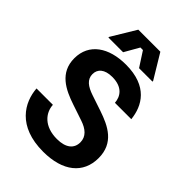

<svg xmlns="http://www.w3.org/2000/svg" viewBox="-248 -958 1078 1078"><g transform="rotate(45 291.5 -419.0)"><path d="M108.3 -700H225L275 -787.5H295L351.7 -700H458.3V-705L370.8 -850H195.8L108.3 -705ZM302.5 12.5C458.3 12.5 548.3 -60.8 548.3 -182.5C548.3 -302.5 459.2 -345.8 368.3 -376.7L274.2 -408.3C222.5 -425.8 190 -449.2 190 -491.7C190 -530.8 219.2 -559.2 280 -559.2C361.7 -559.2 390 -513.3 393.3 -466.7H523.3C513.3 -562.5 458.3 -662.5 285.8 -662.5C150 -662.5 55 -599.2 55 -482.5C55 -368.3 145.8 -324.2 235.8 -294.2L330 -262.5C380 -245.8 413.3 -218.3 413.3 -172.5C413.3 -124.2 378.3 -92.5 306.7 -92.5C205.8 -92.5 158.3 -151.7 155 -212.5H25C32.5 -110 99.2 12.5 302.5 12.5Z"/></g></svg>

Font: Familjen Grotesk GF
Style: Bold
Weight: 700
Designer: Anders Wikstroem, Jonas Baeckman, Matilda Gysing, Kristian Moeller
Foundry: Familjen STHLM AB
Version: Version 2.000; Beta; Release 4; Build 6